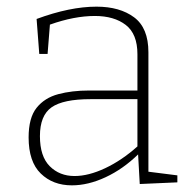

<svg xmlns="http://www.w3.org/2000/svg" viewBox="-20 -550 577 577"><path d="M400 3 395 -86Q350 -42 297.5 -17.5Q245 7 196 7Q139 7 102.5 -28.5Q66 -64 66 -137Q66 -196 90 -226Q114 -256 155 -267Q196 -278 248 -278H393V-387Q393 -448 358 -475Q323 -502 265 -502Q203 -502 130 -476L123 -388H98L90 -493Q190 -530 270 -530Q340 -530 383 -498Q426 -466 426 -393V-34L513 -23V-2ZM100 -141Q100 -80 129.5 -50.5Q159 -21 204 -21Q246 -21 296 -44.5Q346 -68 393 -110V-252H252Q170 -252 135 -227.5Q100 -203 100 -141Z"/></svg>

Font: Bitter ExtraLight
Style: Regular
Weight: 200
Designer: Sol Matas, and Bitter project Authors
Foundry: Sol Matas
Version: Version 2.001